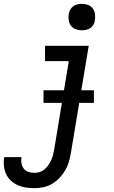

<svg xmlns="http://www.w3.org/2000/svg" viewBox="-73 -769 593 1002"><path d="M106 213Q83 213 61 209.5Q39 206 19 197Q-1 188 -16.5 173.5Q-32 159 -41 139.5Q-50 120 -52.5 97.5Q-55 75 -51 52Q-51 52 -51 51.5Q-51 51 -51 51H39Q39 51 39 51Q39 51 39 51Q36 67 39 83Q42 99 51 111Q60 123 75 128Q90 133 106 133Q120 133 133.5 129Q147 125 158.5 115.5Q170 106 178.5 94Q187 82 193 69.5Q199 57 202.5 43.5Q206 30 209 16L286 -450H162V-530H390L297 29Q293 52 286.5 75Q280 98 267.5 119.5Q255 141 237.5 159.5Q220 178 198.5 190.5Q177 203 153 208Q129 213 106 213ZM354 -611Q338 -611 322.5 -616.5Q307 -622 297.5 -634.5Q288 -647 285.5 -663.5Q283 -680 286 -697Q288 -708 294 -719Q300 -730 310 -737Q320 -744 331.5 -746.5Q343 -749 354 -749Q371 -749 386 -743.5Q401 -738 410.5 -725.5Q420 -713 422.5 -696.5Q425 -680 422 -663Q421 -652 415 -641Q409 -630 399 -623Q389 -616 377.5 -613.5Q366 -611 354 -611ZM154 -232V-298H417V-232Z"/></svg>

Font: Iosevka Slab Medium Oblique
Style: Regular
Weight: 500
Italic angle: -9°
Monospace: yes
Designer: Belleve Invis
Foundry: Belleve Invis
Version: Version 11.1.1; ttfautohint (v1.8.3)